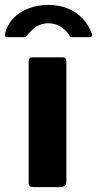

<svg xmlns="http://www.w3.org/2000/svg" viewBox="-62 -764 396 784"><path d="M209 -24Q209 -11 203 -5.5Q197 0 182 0H77Q64 0 59.5 -5Q55 -10 55 -21V-511Q55 -530 71 -530H194Q209 -530 209 -513ZM301 -612H236Q231 -612 227 -613.5Q223 -615 219 -623Q207 -642 184.5 -655.5Q162 -669 135 -669Q117 -669 101 -662.5Q85 -656 73 -645.5Q61 -635 52 -624Q47 -617 43.5 -614.5Q40 -612 32 -612H-33Q-39 -612 -41 -616.5Q-43 -621 -42 -625Q-32 -665 -6 -691Q20 -717 57 -730.5Q94 -744 135 -744Q178 -744 213.5 -730Q249 -716 274.5 -689.5Q300 -663 313 -627Q318 -612 301 -612Z"/></svg>

Font: Libre Franklin Thin
Style: Bold
Weight: 700
Version: Version 3.000